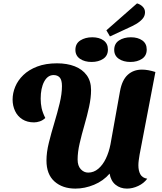

<svg xmlns="http://www.w3.org/2000/svg" viewBox="-20 -1087 952 1128"><path d="M423 21Q347 21 300 -21Q253 -63 253 -144Q253 -192 267 -248.5Q281 -305 299 -364.5Q317 -424 330.5 -480Q344 -536 344 -581Q344 -617 331 -631.5Q318 -646 295 -646Q260 -646 239.5 -607.5Q219 -569 219 -507Q219 -478 224.5 -452Q230 -426 246 -394Q232 -380 214 -374Q196 -368 180 -368Q140 -368 111.5 -386Q83 -404 68.5 -435Q54 -466 54 -502Q54 -540 69.5 -577.5Q85 -615 117 -646Q149 -677 198.5 -696Q248 -715 315 -715Q374 -715 419 -697.5Q464 -680 489.5 -645Q515 -610 515 -558Q515 -513 503.5 -460Q492 -407 476 -352Q460 -297 448 -245Q436 -193 436 -150Q436 -113 454.5 -93Q473 -73 498 -73Q531 -73 557.5 -95.5Q584 -118 602 -155.5Q620 -193 629 -239L685 -551Q697 -617 730.5 -647.5Q764 -678 814 -678Q832 -678 851.5 -674.5Q871 -671 893 -664L800 -178Q797 -160 795 -144.5Q793 -129 793 -116Q793 -84 804.5 -63Q816 -42 845 -37Q825 -10 792 5.5Q759 21 726 21Q687 21 659 -1.5Q631 -24 624 -67Q587 -24 532.5 -1.5Q478 21 423 21ZM626 -873 605 -909 785 -1067Q804 -1062 818 -1048Q832 -1034 832 -1015Q832 -993 817 -976Q802 -959 779.5 -946Q757 -933 734 -923ZM518 -723Q477 -723 450 -741.5Q423 -760 423 -794Q423 -831 452 -849.5Q481 -868 522 -868Q563 -868 588.5 -849.5Q614 -831 614 -796Q614 -760 586.5 -741.5Q559 -723 518 -723ZM746 -723Q705 -723 678 -741.5Q651 -760 651 -794Q651 -831 679.5 -849.5Q708 -868 749 -868Q790 -868 816 -849.5Q842 -831 842 -796Q842 -760 814.5 -741.5Q787 -723 746 -723Z"/></svg>

Font: Sansita Swashed Light
Style: Bold
Weight: 700
Version: Version 1.003